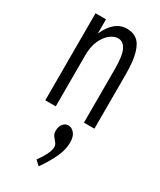

<svg xmlns="http://www.w3.org/2000/svg" viewBox="-190 -533 729 873"><g transform="rotate(30 175.0 -96.5)"><path d="M47 0V-457H102V-382Q140 -468 208 -468Q238 -468 259.5 -452Q281 -436 293 -395.5Q305 -355 305 -283V0H250V-281Q250 -353 235 -381.5Q220 -410 194 -410Q173 -410 151.5 -393Q130 -376 116 -344.5Q102 -313 102 -269V0ZM171 275 147 253Q165 229 177 205Q189 181 189 164Q189 152 181 142.5Q173 133 165 122.5Q157 112 157 96Q157 73 168.5 59.5Q180 46 196 46Q213 46 227 62Q241 78 241 111Q241 147 223 186.5Q205 226 171 275Z"/></g></svg>

Font: Inconsolata ExtraCondensed
Style: Regular
Weight: 400
Width: 2
Monospace: yes
Designer: Raph Levien, Cyreal, Brenton Simpson
Foundry: Raph Levien, Cyreal, Google
Version: Version 3.001; ttfautohint (v1.8.2.53-6de2)